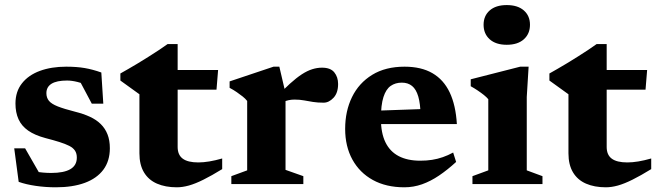

<svg xmlns="http://www.w3.org/2000/svg" viewBox="-20 -744 2658 776"><path d="M247.5 -474.5Q290 -474.5 322.2 -469Q354.5 -463.5 389.5 -451L397.5 -325H351L287 -445.5L339 -396Q316 -407 293 -412.8Q270 -418.5 251 -418.5Q209 -418.5 188.2 -405.5Q167.5 -392.5 167.5 -367.5Q167.5 -349 177.8 -336.5Q188 -324 213.2 -314Q238.5 -304 283.5 -292.5Q317.5 -284 343.5 -272Q369.5 -260 387.2 -242.5Q405 -225 414.5 -201Q424 -177 424 -145Q424 -93.5 397.8 -58.2Q371.5 -23 322.8 -5Q274 13 205.5 13Q163.5 13 124.2 7.2Q85 1.5 55.5 -9L37.5 -144.5H81.5L157 -13L84.5 -61Q101.5 -55 119 -51.5Q136.5 -48 153.8 -46.5Q171 -45 187 -45Q238 -45 264.2 -60.2Q290.5 -75.5 290.5 -107Q290.5 -124 283 -135.2Q275.5 -146.5 259.8 -154.5Q244 -162.5 220.2 -170Q196.5 -177.5 163.5 -186Q120.5 -197.5 93.8 -216.2Q67 -235 54.8 -262.2Q42.5 -289.5 42.5 -325.5Q42.5 -374 68.8 -407.2Q95 -440.5 141.2 -457.5Q187.5 -474.5 247.5 -474.5Z M698 -150Q698 -118 718.5 -102.8Q739 -87.5 781.5 -87.5Q802 -87.5 826 -91.5Q850 -95.5 878 -103.5V-60.5Q835 -34 802.2 -17.8Q769.5 -1.5 743.5 5.8Q717.5 13 694.5 13Q648.5 13 614.5 -1.8Q580.5 -16.5 562 -47.2Q543.5 -78 543.5 -124.5V-363L466.5 -418.5V-447Q481 -455 499.5 -465.8Q518 -476.5 538.8 -489Q559.5 -501.5 580.5 -514.8Q601.5 -528 621.2 -541Q641 -554 657.5 -566H698V-449ZM635 -381.5 636 -461H861.5L855 -381.5Z M1281.5 -470.5Q1316 -470.5 1331.2 -451.5Q1346.5 -432.5 1346.5 -404.5Q1346.5 -368.5 1328 -348.8Q1309.5 -329 1288 -329Q1263.5 -329 1245 -332Q1226.5 -335 1209.2 -338.2Q1192 -341.5 1170.5 -341.5Q1158 -341.5 1147 -339.2Q1136 -337 1125.8 -332Q1115.5 -327 1104.5 -318.5L1091.5 -345.5Q1125 -381.5 1151.5 -405.5Q1178 -429.5 1200 -443.8Q1222 -458 1241.8 -464.2Q1261.5 -470.5 1281.5 -470.5ZM1134 -367.5V-57.5L1206 -32V0H915V-32L979 -55.5V-336Q971.5 -345.5 960.8 -354Q950 -362.5 937 -371.5Q924 -380.5 908 -389V-415L1085.5 -474.5H1109Z M1615 -474.5Q1682.5 -474.5 1727.8 -448.2Q1773 -422 1797.5 -370.5Q1822 -319 1826.5 -242.5H1482.5L1482 -296L1736.5 -305L1680 -277.5Q1679 -325 1670.5 -354Q1662 -383 1645.5 -396.5Q1629 -410 1604 -410Q1578 -410 1559 -396.8Q1540 -383.5 1529.8 -351.8Q1519.5 -320 1519.5 -264.5Q1519.5 -206.5 1537.8 -169Q1556 -131.5 1591.5 -113Q1627 -94.5 1678.5 -94.5Q1704 -94.5 1726.2 -98Q1748.5 -101.5 1769.5 -108.8Q1790.5 -116 1811.5 -127.5L1823.5 -89.5Q1788.5 -57.5 1754.5 -34.5Q1720.5 -11.5 1685.8 0.8Q1651 13 1614.5 13Q1540.5 13 1487 -16.5Q1433.5 -46 1404.2 -99.2Q1375 -152.5 1375 -223Q1375 -295 1402.8 -351.8Q1430.5 -408.5 1484.2 -441.5Q1538 -474.5 1615 -474.5Z M2028 -563Q1984 -563 1959.2 -585.2Q1934.5 -607.5 1934.5 -644Q1934.5 -680 1959.2 -701.8Q1984 -723.5 2028 -723.5Q2072.5 -723.5 2097.2 -701.8Q2122 -680 2122 -644Q2122 -607.5 2097.2 -585.2Q2072.5 -563 2028 -563ZM2116.5 -474.5 2109 -352V-55.5L2172.5 -32V0H1889.5V-32L1953.5 -55.5V-343Q1947 -351 1935.8 -360Q1924.5 -369 1910.8 -378.2Q1897 -387.5 1882.5 -395.5V-423.5L2082.5 -474.5Z M2432 -150Q2432 -118 2452.5 -102.8Q2473 -87.5 2515.5 -87.5Q2536 -87.5 2560 -91.5Q2584 -95.5 2612 -103.5V-60.5Q2569 -34 2536.2 -17.8Q2503.5 -1.5 2477.5 5.8Q2451.5 13 2428.5 13Q2382.5 13 2348.5 -1.8Q2314.5 -16.5 2296 -47.2Q2277.5 -78 2277.5 -124.5V-363L2200.5 -418.5V-447Q2215 -455 2233.5 -465.8Q2252 -476.5 2272.8 -489Q2293.5 -501.5 2314.5 -514.8Q2335.5 -528 2355.2 -541Q2375 -554 2391.5 -566H2432V-449ZM2369 -381.5 2370 -461H2595.5L2589 -381.5Z"/></svg>

Font: Newsreader
Style: Bold
Weight: 700
Designer: Hugues Gentile
Foundry: Production Type
Version: Version 1.003